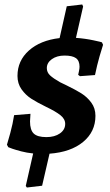

<svg xmlns="http://www.w3.org/2000/svg" viewBox="-20 -678 490 857"><path d="M277 -297Q318 -277 343.5 -261Q369 -245 387.5 -220Q406 -195 406 -161Q406 -90 351 -44.5Q296 1 201 8L168 151L100 159L95 152L128 7Q99 4 74.5 -2.5Q50 -9 35.5 -14Q21 -19 17 -21L11 -32Q15 -44 26 -84.5Q37 -125 43 -164L116 -170Q114 -144 114 -136Q114 -98 130.5 -82Q147 -66 187 -66Q224 -66 247.5 -82.5Q271 -99 271 -125Q271 -147 249.5 -164Q228 -181 186 -201Q145 -221 119.5 -237.5Q94 -254 76 -279.5Q58 -305 58 -339Q58 -407 109 -452.5Q160 -498 246 -508L278 -650L347 -658L351 -649L319 -509Q360 -506 397.5 -498Q435 -490 435 -489L440 -478Q436 -467 424.5 -427Q413 -387 404 -343L337 -338L329 -344Q330 -348 332.5 -360.5Q335 -373 335 -380Q335 -407 319 -418.5Q303 -430 268 -430Q234 -430 211.5 -414Q189 -398 189 -374Q189 -355 203.5 -341.5Q218 -328 248 -311Q256 -307 263.5 -303.5Q271 -300 277 -297Z"/></svg>

Font: Alegreya SC
Style: Bold Italic
Weight: 700
Italic angle: -7°
Designer: Juan Pablo del Peral
Foundry: Huerta Tipografica
Version: Version 2.007; ttfautohint (v1.6)